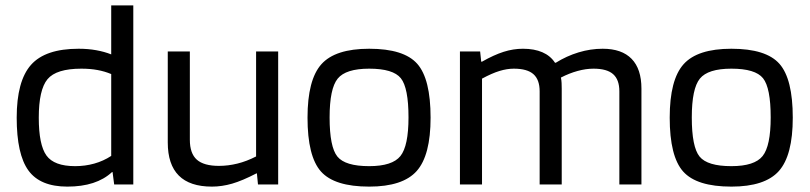

<svg xmlns="http://www.w3.org/2000/svg" viewBox="-20 -685 3007 713"><path d="M393 -665H475V0H404L398 -46H396Q367 -19 325.5 -5.5Q284 8 230 8Q129 8 85.5 -52Q42 -112 42 -248Q42 -384 95 -444Q148 -504 272 -504Q307 -504 337.5 -498.5Q368 -493 393 -483ZM282 -430Q189 -430 156.5 -391Q124 -352 124 -248Q124 -147 152.5 -107.5Q181 -68 259 -68Q296 -68 330 -77.5Q364 -87 393 -106V-410Q369 -420 342 -425Q315 -430 282 -430Z M767 8Q685 8 644 -33Q603 -74 603 -156V-494H685V-166Q685 -115 711 -92Q737 -69 793 -69Q827 -69 861.5 -77.5Q896 -86 931 -104V-494H1013V0H938L934 -41H932Q880 -14 842 -3Q804 8 767 8Z M1579 -248Q1579 -108 1527.5 -50Q1476 8 1351 8Q1222 8 1172 -48Q1122 -104 1122 -248Q1122 -389 1173.5 -446.5Q1225 -504 1351 -504Q1480 -504 1529.5 -448Q1579 -392 1579 -248ZM1204 -249Q1204 -139 1233 -103.5Q1262 -68 1351 -68Q1437 -68 1467 -105.5Q1497 -143 1497 -249Q1497 -359 1468.5 -394.5Q1440 -430 1351 -430Q1264 -430 1234 -393Q1204 -356 1204 -249Z M1770 0H1688V-494H1763L1767 -456H1770Q1814 -481 1850 -492.5Q1886 -504 1922 -504Q1964 -504 1994 -491Q2024 -478 2041 -452H2044Q2084 -477 2128.5 -490.5Q2173 -504 2218 -504Q2289 -504 2325.5 -466.5Q2362 -429 2362 -356V0H2280V-346Q2280 -389 2257 -409.5Q2234 -430 2184 -430Q2156 -430 2125 -421.5Q2094 -413 2063 -397Q2065 -387 2065.5 -377Q2066 -367 2066 -356V0H1984V-346Q1984 -389 1961 -409.5Q1938 -430 1888 -430Q1863 -430 1835 -421.5Q1807 -413 1770 -393Z M2924 -248Q2924 -108 2872.5 -50Q2821 8 2696 8Q2567 8 2517 -48Q2467 -104 2467 -248Q2467 -389 2518.5 -446.5Q2570 -504 2696 -504Q2825 -504 2874.5 -448Q2924 -392 2924 -248ZM2549 -249Q2549 -139 2578 -103.5Q2607 -68 2696 -68Q2782 -68 2812 -105.5Q2842 -143 2842 -249Q2842 -359 2813.5 -394.5Q2785 -430 2696 -430Q2609 -430 2579 -393Q2549 -356 2549 -249Z"/></svg>

Font: Blinker
Style: Regular
Weight: 400
Designer: Juergen Huber
Foundry: supertype
Version: Version 1.017;hotconv 1.0.117;makeotfexe 2.5.65602